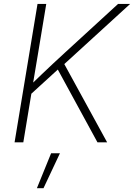

<svg xmlns="http://www.w3.org/2000/svg" viewBox="-20 -748 704 1009"><path d="M131.8 -243.7 132.3 -293Q165.5 -325.2 196.8 -355Q228 -384.8 259.3 -414.1Q290.5 -443.4 324.2 -474.1L600.6 -727.5H664.1L306.6 -400.9L300.3 -397.5ZM56.6 0 177.2 -727.5H223.1L180.7 -471.7L151.9 -299.8L147.9 -274.4L102.5 0ZM492.2 0 278.3 -392.6 310.5 -424.8 543 0ZM173.8 241.2 248.5 57.6H294.9L208.5 241.2Z"/></svg>

Font: Inter 16pt ExtraLight
Style: Italic
Weight: 250
Italic angle: -9.3988°
Version: Version 4.001;git-66647c0bb